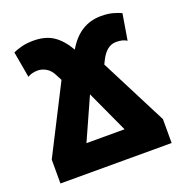

<svg xmlns="http://www.w3.org/2000/svg" viewBox="-106 -653 712 748"><g transform="rotate(-20 250.0 -279.5)"><path d="M481 0V-99L339 -377L348 -395Q373 -444 412 -444Q440 -444 456 -433L474 -541Q462 -547 441 -553Q420 -559 391 -559Q302 -559 251 -471Q225 -516 192.5 -537.5Q160 -559 111 -559Q82 -559 60 -553Q38 -547 26 -541L45 -433Q61 -444 87 -444Q104 -444 121.5 -434Q139 -424 151 -399L162 -378L20 -99V0ZM247 -287 327 -113H169Z"/></g></svg>

Font: Noto Sans Mono UI Condensed ExtraBold
Style: Regular
Weight: 800
Width: 3
Designer: Monotype Design team
Foundry: Monotype Imaging Inc.
Version: 1.000